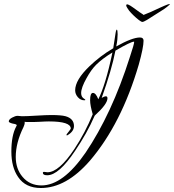

<svg xmlns="http://www.w3.org/2000/svg" viewBox="-20 -804 872 963"><path d="M832 -783Q832 -781 817 -769Q802 -757 788 -749Q774 -741 754 -727.5Q734 -714 717 -704Q700 -694 694 -694Q689 -694 676.5 -703.5Q664 -713 650.5 -726Q637 -739 628 -750Q624 -755 618.5 -764Q613 -773 613 -776Q613 -785 623 -781Q633 -777 648 -766L680 -743Q685 -739 690.5 -736Q696 -733 700 -729Q711 -734 719 -737Q727 -740 734 -743L784 -766Q832 -788 832 -783ZM185 139Q108 139 71 84Q37 35 37 -44Q37 -124 61 -169Q64 -174 64 -176Q64 -181 44 -184Q24 -189 24 -195Q24 -205 40.5 -214Q57 -223 68 -223Q72 -223 79.5 -222Q87 -221 90 -221Q115 -221 163 -224Q213 -227 237 -227Q287 -227 309 -221Q351 -209 351 -172Q351 -144 317 -125Q313 -125 313 -127Q313 -130 324 -143Q335 -157 335 -159Q335 -195 225 -195Q217 -195 205 -194.5Q193 -194 176 -193Q160 -192 148 -192Q136 -192 128 -192Q121 -192 114.5 -192Q108 -192 103 -193Q104 -192 104 -187Q104 -181 98 -167Q59 -88 59 -17Q59 43 93 83Q129 126 188 126Q296 126 409 -38Q474 -134 530 -254.5Q586 -375 632 -520Q653 -583 653 -594Q653 -595 652 -595Q636 -595 559 -550Q540 -453 490 -313Q504 -321 511 -321Q519 -321 519 -311Q519 -282 455 -224Q435 -178 410.5 -134.5Q386 -91 357 -48Q275 75 217 75Q195 75 195 63Q195 58 201 58Q204 58 209.5 59Q215 60 218 60Q276 60 354 -58Q408 -140 445 -231Q432 -276 432 -301Q432 -338 446 -338Q461 -338 473 -306Q490 -339 508 -397.5Q526 -456 544 -541Q518 -525 497.5 -509.5Q477 -494 462 -479Q437 -454 414 -412Q387 -364 387 -337Q387 -317 403 -308Q408 -305 408 -303Q408 -301 403 -301Q384 -301 370.5 -316.5Q357 -332 357 -351Q357 -403 429 -472Q455 -497 484.5 -519.5Q514 -542 548 -562L560 -640Q561 -651 566 -656Q570 -653 570 -632Q570 -620 568.5 -605Q567 -590 563 -571Q643 -616 682 -616Q700 -616 700 -600Q700 -566 676 -480Q589 -183 431 2Q312 139 185 139Z"/></svg>

Font: Love Light
Style: Regular
Weight: 400
Designer: Robert E. Leuschke
Foundry: Robert E. Leuschke
Version: Version 1.010; ttfautohint (v1.8.3)